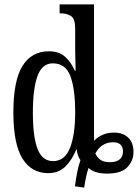

<svg xmlns="http://www.w3.org/2000/svg" viewBox="-20 -780 629 876"><path d="M322 70Q326 38 332 7Q338 -24 347 -49Q333 -69 330 -98H328Q310 -52 279 -21Q248 10 200 10Q124 10 82.5 -56.5Q41 -123 41 -267Q41 -412 82.5 -479Q124 -546 203 -546Q249 -546 276.5 -521.5Q304 -497 321 -458H325Q325 -462 324.5 -482Q324 -502 323.5 -525.5Q323 -549 323 -563V-650Q323 -695 303.5 -707Q284 -719 258 -719H252V-760H409V-138Q426 -155 448.5 -165Q471 -175 500 -175Q541 -175 565 -152Q589 -129 589 -87Q589 -47 561.5 -17.5Q534 12 469 12Q438 12 417 5Q396 -2 384 -14Q378 3 373 26.5Q368 50 364 76ZM222 -45Q276 -45 299.5 -105.5Q323 -166 323 -267Q323 -375 301 -433Q279 -491 221 -491Q172 -491 151 -433Q130 -375 130 -266Q130 -155 151.5 -100Q173 -45 222 -45ZM483 -40Q510 -40 525.5 -52.5Q541 -65 541 -88Q541 -131 496 -131Q443 -131 415 -80Q423 -62 438 -51Q453 -40 483 -40Z"/></svg>

Font: Noto Serif ExtraCondensed
Style: Regular
Weight: 400
Width: 2
Designer: Monotype Design Team
Foundry: Monotype Imaging Inc.
Version: Version 2.015